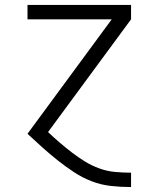

<svg xmlns="http://www.w3.org/2000/svg" viewBox="-20 -540 640 775"><path d="M508 215Q467 215 427 210.5Q387 206 349.5 191.5Q312 177 278 154.5Q244 132 212.5 107Q181 82 151 55Q121 28 91 0L431 -462H91V-520H509V-462L174 -7Q197 15 221.5 36Q246 57 271.5 76.5Q297 96 324 112.5Q351 129 381.5 140Q412 151 444 154Q476 157 508 157H509V215Z"/></svg>

Font: Iosevka Aile Light
Style: Regular
Weight: 300
Designer: Belleve Invis
Foundry: Belleve Invis
Version: Version 27.3.5; ttfautohint (v1.8.4)